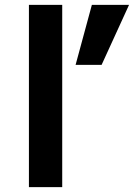

<svg xmlns="http://www.w3.org/2000/svg" viewBox="-20 -770 564 790"><path d="M99 0V-750H236V0ZM398 -503H291L358 -750H511Z"/></svg>

Font: M PLUS 1p
Style: Bold
Weight: 700
Version: Version 1.062